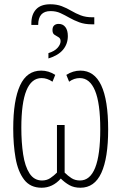

<svg xmlns="http://www.w3.org/2000/svg" viewBox="-20 -870 570 900"><path d="M127 -761Q127 -802 149 -826Q171 -850 216 -850Q246 -850 269.5 -841Q293 -832 314 -819.5Q335 -807 358.5 -798Q382 -789 413 -789H422V-756H411Q377 -756 351.5 -765.5Q326 -775 305 -787Q284 -799 263.5 -808.5Q243 -818 217 -818Q159 -818 159 -753H127ZM207 -621Q236 -630 250 -646Q264 -662 264 -677Q264 -690 254.5 -695.5Q245 -701 235.5 -707Q226 -713 226 -729Q226 -744 234 -751Q242 -758 255 -758Q275 -758 286.5 -743Q298 -728 298 -701Q298 -664 275.5 -637Q253 -610 207 -596ZM175 10Q122 10 93 -28Q64 -66 53 -129Q42 -192 42 -267Q42 -400 74 -469.5Q106 -539 173 -539Q208 -539 239 -519L226 -487Q201 -504 175 -504Q80 -504 80 -271Q80 -203 88.5 -146.5Q97 -90 118.5 -57Q140 -24 177 -24Q199 -24 215.5 -35Q232 -46 247 -61V-284H283V-61Q298 -46 315 -35Q332 -24 355 -24Q450 -24 450 -264Q450 -386 425.5 -445Q401 -504 354 -504Q327 -504 304 -487L291 -519Q322 -539 357 -539Q487 -539 487 -263Q487 -129 455 -59.5Q423 10 357 10Q327 10 305.5 -2Q284 -14 265 -33Q227 10 175 10Z"/></svg>

Font: Noto Sans Mono Condensed ExtraLight
Style: Regular
Weight: 200
Width: 3
Designer: Monotype Design Team
Foundry: Monotype Imaging Inc.
Version: Version 2.014; ttfautohint (v1.8.4.7-5d5b)